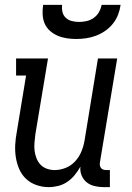

<svg xmlns="http://www.w3.org/2000/svg" viewBox="-20 -760 540 788"><path d="M180 8Q154 8 129.5 -0.5Q105 -9 87 -26Q69 -43 59 -66Q49 -89 45 -114.5Q41 -140 42.5 -166.5Q44 -193 49 -219L87 -450H46V-520H177L125 -208Q123 -191 121.5 -174Q120 -157 122 -141Q124 -125 130 -110Q136 -95 146.5 -84Q157 -73 172.5 -67.5Q188 -62 204 -62Q227 -62 249.5 -71Q272 -80 288.5 -98Q305 -116 314 -138Q323 -160 327 -183L382 -520H461L390 -93Q389 -87 390 -81Q391 -75 394.5 -70.5Q398 -66 404 -64Q410 -62 416 -62H431V8H404Q386 8 367.5 3.5Q349 -1 335.5 -12Q322 -23 315 -40Q308 -57 310 -76Q300 -58 286.5 -41.5Q273 -25 256 -13.5Q239 -2 219 3Q199 8 180 8ZM293 -600Q273 -600 253.5 -603Q234 -606 216.5 -613.5Q199 -621 185 -633.5Q171 -646 163.5 -663Q156 -680 155 -700Q154 -720 157 -740H235Q233 -725 236.5 -710.5Q240 -696 250.5 -686.5Q261 -677 275.5 -673.5Q290 -670 305 -670Q320 -670 335.5 -673.5Q351 -677 364.5 -686.5Q378 -696 386 -710Q394 -724 397 -740H475Q472 -719 464.5 -699.5Q457 -680 443.5 -663Q430 -646 412 -633.5Q394 -621 374 -613.5Q354 -606 333.5 -603Q313 -600 293 -600Z"/></svg>

Font: Iosevka Gothic
Style: Italic
Weight: 400
Italic angle: -9°
Monospace: yes
Designer: Belleve Invis
Foundry: Belleve Invis
Version: Version 15.5.1; ttfautohint (v1.8.4)